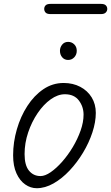

<svg xmlns="http://www.w3.org/2000/svg" viewBox="-20 -959 572 988"><path d="M169 9.5Q137.5 9.5 109.8 -9.8Q82 -29 64.8 -66.8Q47.5 -104.5 47.5 -160Q47.5 -227.5 66.8 -293.8Q86 -360 120.8 -413.8Q155.5 -467.5 203 -499.8Q250.5 -532 307.5 -532Q355.5 -532 393 -512.2Q430.5 -492.5 451.8 -457.8Q473 -423 473 -378Q473 -331 455.5 -277.8Q438 -224.5 407.5 -173.8Q377 -123 338 -81.5Q299 -40 255.5 -15.2Q212 9.5 169 9.5ZM106.5 -166Q106.5 -108.5 129.2 -80.8Q152 -53 188.5 -53Q212 -53 241.2 -73.2Q270.5 -93.5 300.2 -127.2Q330 -161 354.8 -202.5Q379.5 -244 394.8 -287.2Q410 -330.5 410 -369Q410 -410 385.8 -442Q361.5 -474 314 -474Q277.5 -474 240.8 -447.8Q204 -421.5 173.8 -377Q143.5 -332.5 125 -277.8Q106.5 -223 106.5 -166ZM330.5 -650.5Q312 -650.5 300.2 -664Q288.5 -677.5 288.5 -697.5Q288.5 -715.5 300 -729.5Q311.5 -743.5 330.5 -743.5Q349 -743.5 362 -730.8Q375 -718 375 -697.5Q375 -678 362.2 -664.2Q349.5 -650.5 330.5 -650.5ZM240.5 -886.5Q222 -886.5 214.8 -894.2Q207.5 -902 207.5 -913Q207.5 -924 214.8 -931.5Q222 -939 240.5 -939H499Q517 -939 524.5 -931.5Q532 -924 532 -913Q532 -902.5 524.2 -894.5Q516.5 -886.5 499 -886.5Z"/></svg>

Font: Edu QLD Hand
Style: Regular
Weight: 400
Designer: Tina and Corey Anderson, Eben Sorkin
Foundry: Sorkin Type Co.
Version: Version 2.000